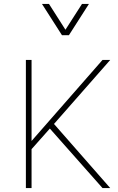

<svg xmlns="http://www.w3.org/2000/svg" viewBox="-20 -954 599 974"><path d="M192.9 -934.1 294.4 -775.4H329.6L431.2 -934.1H396L312 -803.2L228.5 -934.1ZM500 -649.9 140.1 -238.8V-649.9H111.3V0H140.1V-197.3L232.9 -301.8L500 0H539.1L253.9 -325.2L539.1 -649.9Z"/></svg>

Font: Estedad-FD-VF Thin
Style: Regular
Weight: 100
Designer: Amin Abedi
Version: Version 5.0